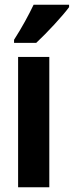

<svg xmlns="http://www.w3.org/2000/svg" viewBox="-20 -786 310 806"><path d="M270 -756V-766H121C100 -722 73 -672 39 -619V-606H132C178 -649 243 -719 270 -756ZM187 0V-547H56V0Z"/></svg>

Font: Noto Sans Thai Looped ExtraCondensed
Style: Bold
Weight: 700
Width: 2
Designer: Sasikarn Vongin, Ben Mitchell
Foundry: The Fontpad Ltd
Version: Version 1.001